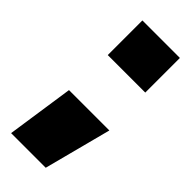

<svg xmlns="http://www.w3.org/2000/svg" viewBox="-202 -516 670 670"><g transform="rotate(45 133.0 -181.0)"><path d="M61 -311V-481.9H246.1V-311ZM15.1 120.1 51.8 -128.9H251L186 120.1Z"/></g></svg>

Font: Kanit Black
Style: Regular
Weight: 900
Designer: Katatrad Team
Foundry: CadsonDemak
Version: Version 1.000;PS 001.000;hotconv 1.0.88;makeotf.lib2.5.64775